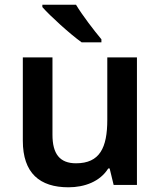

<svg xmlns="http://www.w3.org/2000/svg" viewBox="-20 -786 682 816"><path d="M303 -766H160V-756C192 -719 278 -641 327 -606H411V-619C380 -656 330 -721 303 -766ZM562 -542H436V-277C436 -158 404 -92 303 -92C234 -92 203 -132 203 -213V-542H77V-188C77 -50 149 10 271 10C339 10 405 -14 440 -70H446L463 0H562Z"/></svg>

Font: Noto Sans Gunjala Gondi Semibold
Style: Regular
Weight: 400
Designer: Ek Type
Foundry: Ek Type
Version: Version 1.004